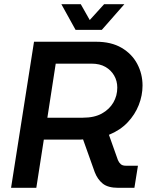

<svg xmlns="http://www.w3.org/2000/svg" viewBox="-20 -900 720 920"><path d="M33 0 143 -700H440Q513 -700 562.5 -671Q612 -642 637.5 -594Q663 -546 663 -490Q663 -443 645 -397Q627 -351 591.5 -313.5Q556 -276 502 -254L545 -133Q550 -121 558.5 -113.5Q567 -106 582 -106H641L624 0H547Q497 0 472 -20.5Q447 -41 434 -75L378 -232Q371 -231 363.5 -231Q356 -231 349 -231H190L154 0ZM207 -336H377Q432 -336 468 -356Q504 -376 523 -408.5Q542 -441 542 -480Q542 -512 527 -538Q512 -564 485 -579.5Q458 -595 419 -595H247ZM342 -757 274 -880H367L410 -804L479 -880H576L468 -757Z"/></svg>

Font: MuseoModerno Thin Medium
Style: Italic
Weight: 500
Italic angle: -9°
Version: Version 1.003